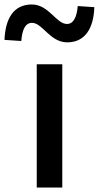

<svg xmlns="http://www.w3.org/2000/svg" viewBox="-77 -837 441 857"><path d="M87 0H201V-550H87ZM223 -648C303 -648 341 -711 344 -805L270 -810C266 -761 251 -730 222 -730C174 -730 141 -817 65 -817C-16 -817 -53 -755 -57 -659L18 -654C22 -705 36 -735 66 -735C113 -735 146 -648 223 -648Z"/></svg>

Font: Genne Gothic Medium
Style: Regular
Weight: 500
Designer: Ryoko NISHIZUKA (kana & ideographs); Paul D. Hunt (Latin, Greek & Cyrillic); Wenlong ZHANG (bopomofo); Sandoll Communica
Foundry: Adobe Systems Incorporated
Version: Version 1.004;PS 1.004;hotconv 16.6.51;makeotf.lib2.5.65220